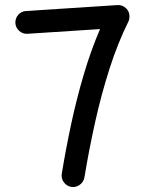

<svg xmlns="http://www.w3.org/2000/svg" viewBox="-20 -708 582 774"><path d="M42 -614.7Q41 -633.8 53.5 -648.2Q65.9 -662.6 85 -663.6L453.1 -687.5Q473.1 -689 487.8 -675Q502.4 -661.1 502 -641.1Q502 -629.9 497.6 -621.1Q455.1 -535.6 421.6 -431.4Q388.2 -327.1 363.3 -214.8Q338.4 -102.5 320.3 7.3Q316.9 25.9 301.3 37.1Q285.6 48.3 267.1 45.4Q248.5 42 237.3 26.6Q226.1 11.2 229 -7.3Q245.1 -106 266.8 -207.5Q288.6 -309.1 317.4 -406.7Q346.2 -504.4 383.3 -590.8L90.8 -571.8Q71.8 -570.8 57.6 -583.3Q43.5 -595.7 42 -614.7Z"/></svg>

Font: Mikhak Medium
Style: Regular
Weight: 500
Designer: Amin Abedi
Version: Version 3.3